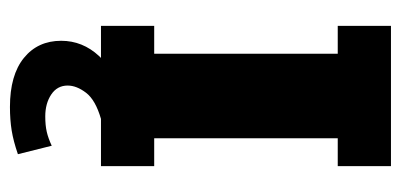

<svg xmlns="http://www.w3.org/2000/svg" viewBox="-230 -393 806 386"><g transform="rotate(90 173.0 -200.0)"><path d="M32 0V-107H88V-476H32V-583H314V-476H258V-107H314V0ZM195 183Q131 183 96.5 155Q62 127 62 80Q62 37 92.5 4Q123 -29 173 -45L219 0Q181 11 166.5 30Q152 49 152 67Q152 88 170 100Q188 112 214 112Q232 112 245 109Q258 106 273 99L290 167Q264 176 242.5 179.5Q221 183 195 183Z"/></g></svg>

Font: Rokkitt SemiBold ExtraBold
Style: Regular
Weight: 800
Version: Version 3.103